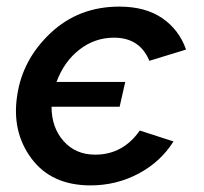

<svg xmlns="http://www.w3.org/2000/svg" viewBox="-20 -552 617 581"><path d="M268 -84Q352 -84 403 -157L505 -124Q466 -62 399 -26.5Q332 9 254 9Q136 9 75.5 -72Q15 -153 32 -263Q48 -372 133 -452Q218 -532 341 -532Q420 -532 471 -497Q522 -462 543 -402L432 -368Q403 -438 325 -438Q267 -438 220.5 -402Q174 -366 151 -304H359L342 -229H136Q136 -166 172.5 -125Q209 -84 268 -84Z"/></svg>

Font: Raleway-v4020 SemiBold
Style: Italic
Weight: 600
Italic angle: -12°
Designer: Matt McInerney, Pablo Impallari, Rodrigo Fuenzalida
Foundry: Matt McInerney, Pablo Impallari, Rodrigo Fuenzalida
Version: Version 4.020;PS 004.020;hotconv 1.0.88;makeotf.lib2.5.64775